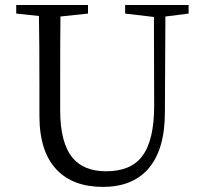

<svg xmlns="http://www.w3.org/2000/svg" viewBox="-20 -732 813 768"><path d="M391.6 15.6Q273.4 15.6 208 -51.8Q137.7 -124 137.7 -268.6V-381.8Q137.7 -573.2 135.7 -668L44.9 -677.7V-711.9H332V-677.7L221.7 -666Q220.7 -573.2 220.7 -381.8V-292Q220.7 -160.2 270.5 -100.6Q315.4 -46.9 404.3 -46.9Q503.9 -46.9 548.8 -107.4Q596.7 -169.9 596.7 -310.5L595.7 -664.1L480.5 -677.7V-711.9H734.4V-677.7L641.6 -666L639.6 -283.2Q639.6 -130.9 571.3 -54.7Q507.8 15.6 391.6 15.6Z"/></svg>

Font: Bpmf Zihi Only R
Style: R
Weight: 400
Foundry: But Ko
Version: Version 1.320